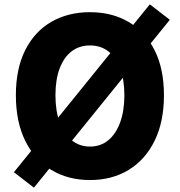

<svg xmlns="http://www.w3.org/2000/svg" viewBox="-20 -814 826 883"><path d="M136 49 44 -22 669 -794 761 -723ZM394 14Q293 14 216 -32.5Q139 -79 96 -166.5Q53 -254 53 -376Q53 -498 96 -583.5Q139 -669 216 -713.5Q293 -758 394 -758Q495 -758 571.5 -713Q648 -668 691 -583Q734 -498 734 -376Q734 -254 691 -166.5Q648 -79 571.5 -32.5Q495 14 394 14ZM394 -140Q443 -140 478 -169Q513 -198 532.5 -251Q552 -304 552 -376Q552 -448 532.5 -499.5Q513 -551 478 -578Q443 -605 394 -605Q345 -605 309.5 -578Q274 -551 254.5 -499.5Q235 -448 235 -376Q235 -304 254.5 -251Q274 -198 309.5 -169Q345 -140 394 -140Z"/></svg>

Font: Noto Sans HK Thin Black
Style: Regular
Weight: 900
Version: Version 2.004-H2;hotconv 1.0.118;makeotfexe 2.5.65603